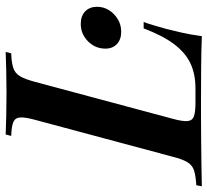

<svg xmlns="http://www.w3.org/2000/svg" viewBox="-88 -700 748 693"><g transform="rotate(-90 286.5 -354.0)"><path d="M553 -210Q547 -194 541 -173Q535 -152 528 -128Q523 -109 515 -73.5Q507 -38 502 0Q451 -2 387.5 -2.5Q324 -3 274 -3Q250 -3 212.5 -3Q175 -3 131.5 -2.5Q88 -2 43.5 -1.5Q-1 -1 -40 0L-36 -20Q-2 -22 17 -28Q36 -34 47 -52Q58 -70 67 -106L200 -602Q210 -639 208.5 -656.5Q207 -674 191.5 -680.5Q176 -687 142 -688L147 -708Q171 -707 212 -706Q253 -705 299 -705Q340 -705 378.5 -706Q417 -707 445 -708L440 -688Q406 -687 387 -680.5Q368 -674 357.5 -656.5Q347 -639 337 -602L204 -106Q194 -70 195.5 -52Q197 -34 213 -28.5Q229 -23 262 -23H313Q365 -23 403.5 -41Q442 -59 473 -100Q504 -141 530 -210ZM457 -348Q457 -385 483.5 -411Q510 -437 546 -437Q575 -437 591.5 -421Q608 -405 608 -378Q608 -355 596 -335.5Q584 -316 563.5 -303.5Q543 -291 518 -291Q490 -291 473.5 -306.5Q457 -322 457 -348Z"/></g></svg>

Font: Playfair Display SemiBold
Style: Italic
Weight: 600
Italic angle: -14°
Designer: Claus Eggers Sørensen
Foundry: Claus Eggers Sørensen
Version: Version 1.203